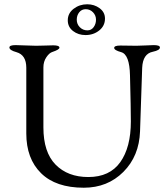

<svg xmlns="http://www.w3.org/2000/svg" viewBox="-20 -864 778 898"><path d="M339 -772Q339 -751 353.5 -736.5Q368 -722 389 -722Q407 -722 418 -737Q429 -752 429 -772Q429 -792 415 -806.5Q401 -821 381 -821Q362 -821 350.5 -806.5Q339 -792 339 -772ZM388 -844Q421 -844 446 -825.5Q471 -807 471 -777Q471 -743 444 -721.5Q417 -700 380 -700Q346 -700 321.5 -719Q297 -738 297 -769Q297 -802 324.5 -823Q352 -844 388 -844ZM645 -547Q644 -536 635 -250Q631 -134 557 -60Q483 14 372 14Q241 14 172 -54Q103 -122 103 -240V-547Q103 -607 57 -620Q24 -629 24 -642Q24 -653 53 -653Q67 -653 98.5 -651.5Q130 -650 149 -650Q166 -650 193 -651Q220 -652 229 -652Q258 -652 258 -641Q258 -632 225 -621Q211 -617 197 -596.5Q183 -576 183 -549V-268Q183 -152 240 -94Q297 -36 393 -36Q493 -36 542.5 -105.5Q592 -175 592 -296Q592 -357 588 -511Q586 -609 547 -620Q514 -629 514 -640Q514 -651 543 -651Q558 -651 581 -650.5Q604 -650 618 -650Q635 -650 662 -651.5Q689 -653 699 -653Q728 -653 728 -642Q728 -629 695 -622Q648 -613 645 -547Z"/></svg>

Font: EB Garamond SC 12
Style: Regular
Weight: 400
Version: Version 0.016 ; ttfautohint (v0.97) -l 8 -r 50 -G 200 -x 0 -